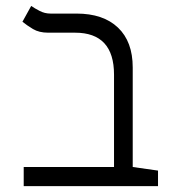

<svg xmlns="http://www.w3.org/2000/svg" viewBox="-20 -632 626 652"><path d="M516.6 -52.7V0H60.5V-64.9H367.2V-378.4Q367.2 -521 234.9 -521H143.6Q112.8 -521 92 -533.4Q71.3 -545.9 56.2 -558.1L85.9 -611.8Q97.2 -604 114.5 -595Q131.8 -585.9 151.4 -585.9H239.7Q330.6 -585.9 380.6 -538.3Q430.7 -490.7 430.7 -402.8V-64.9Z"/></svg>

Font: Cascadia Code NF Light
Style: Regular
Weight: 300
Monospace: yes
Designer: Aaron Bell
Foundry: Saja Typeworks
Version: Version 2404.023; ttfautohint (v1.8.4)